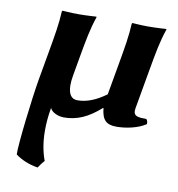

<svg xmlns="http://www.w3.org/2000/svg" viewBox="-77 -502 751 809"><g transform="rotate(10 299.0 -97.5)"><path d="M230.5 -248C243.8 -323 253.1 -376 271.5 -429L271 -432C271 -432 228.5 -429 193.5 -429C159.5 -429 126 -432 126 -432L123.5 -429C120.6 -373 112.1 -325 98.7 -249L77.7 -130C63.1 -47 39.1 157 40.9 198C65.9 216.7 97.8 230.7 137 237C144.1 226.6 151.5 215.4 161.7 205C154.3 184.4 140.4 142.8 140.4 76.9C140.4 49 142.8 16.8 149.3 -20C158.3 0 187 10 209 10C264 10 311.1 -10 365 -58H367C372 -7 391 10 434 10C473 10 524.8 0 558.9 -23C559.5 -32 557.7 -39 552.6 -44C517.4 -44 498.9 -46.3 498.9 -69.3C498.9 -72.5 499.2 -76 499.9 -80L529.7 -249C542.9 -324 552.1 -376 570.5 -429L570 -432C570 -432 527.5 -429 492.5 -429C458.5 -429 425 -432 425 -432L422.5 -429C419.6 -373 411.3 -326 397.9 -250L374.6 -118C332.7 -87.5 293.3 -71 252.3 -71C225.9 -71 212.9 -92.1 212.9 -129.6C212.9 -141.7 214.2 -155.6 217 -171Z"/></g></svg>

Font: Linux Biolinum O 
Style: Bold Italic
Weight: 700
Designer: Philipp H. Poll
Foundry: Philipp H. Poll
Version: Version 1.3.2